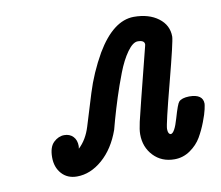

<svg xmlns="http://www.w3.org/2000/svg" viewBox="-58 -516 677 589"><g transform="rotate(-10 280.5 -222.0)"><path d="M71.8 -66.9Q71.8 -99.1 86.9 -113.5Q102.1 -127.9 120.1 -127.9Q137.2 -127.9 147.7 -116.9Q158.2 -106 158.2 -86.9Q158.2 -85.9 157.7 -83Q157.2 -80.1 157.2 -79.1Q182.1 -102.1 194.1 -141.1Q206.1 -180.2 224.6 -240.5Q243.2 -300.8 275.9 -357.9Q329.1 -447.8 393.1 -448.2Q439.9 -448.2 469.5 -426Q499 -403.8 499 -368.2Q499 -354 466.6 -230Q434.1 -106 434.1 -91.8Q434.1 -75.7 442.9 -74.2Q455.1 -75.2 467.5 -118.7Q480 -162.1 485.8 -168Q494.6 -177.7 518.1 -178.2Q561 -178.2 561 -147.9Q561 -145 558.1 -131.1Q555.2 -117.2 546.1 -93.5Q537.1 -69.8 524.7 -48.3Q512.2 -26.9 490 -11.5Q467.8 3.9 440.9 3.9Q400.9 3.9 375.5 -22.9Q350.1 -49.8 350.1 -89.8Q350.1 -104 355.5 -127.9Q360.8 -151.9 412.1 -354Q412.1 -355 412.6 -356.4Q413.1 -357.9 413.1 -358.9Q413.1 -372.1 392.1 -372.1Q377 -372.1 359.4 -347.7Q341.8 -323.2 327.4 -285.6Q313 -248 302 -213.6Q291 -179.2 282.2 -147.9L273.9 -117.2Q253.9 -61 216.6 -28.6Q179.2 3.9 137.2 3.9Q107.4 3.9 89.6 -16.1Q71.8 -36.1 71.8 -66.9Z"/></g></svg>

Font: CMU Typewriter Text
Style: BoldItalic
Weight: 700
Italic angle: -14.04°
Version: Version 0.7.0